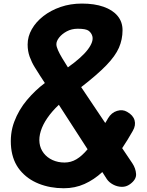

<svg xmlns="http://www.w3.org/2000/svg" viewBox="-20 -1022 804 1049"><path d="M328.5 6.5Q254 6.5 191.5 -18.5Q129 -43.5 89 -92.5Q49 -141.5 41 -213.5Q33 -291 57.8 -356.8Q82.5 -422.5 127.5 -475.8Q172.5 -529 225 -568.5L199.5 -607.5Q185.5 -629.5 169.5 -655.2Q153.5 -681 142.2 -711.8Q131 -742.5 131 -779Q131 -822.5 153.8 -862.5Q176.5 -902.5 217 -934Q257.5 -965.5 311.2 -984Q365 -1002.5 427.5 -1002.5Q496 -1002.5 545.8 -985Q595.5 -967.5 622.5 -935Q649.5 -902.5 649.5 -857Q649.5 -806.5 629.8 -761.2Q610 -716 561.2 -665.5Q512.5 -615 426 -548L423.5 -546L555 -350Q559 -356.5 563 -363Q567 -369.5 570.5 -376Q589 -407 619.5 -416.2Q650 -425.5 674.5 -411Q707.5 -392.5 715.2 -364.8Q723 -337 705.5 -307Q691.5 -282 676.8 -258.2Q662 -234.5 647.5 -212.5L703 -130Q721.5 -102 723.5 -71.5Q725.5 -41 690 -15.5Q669.5 -0.5 644.5 -1.2Q619.5 -2 597.8 -13.8Q576 -25.5 564 -43L539 -82Q493.5 -40 441.5 -16.8Q389.5 6.5 328.5 6.5ZM196 -240.5Q200 -209.5 218.8 -185.2Q237.5 -161 267.2 -147.5Q297 -134 332.5 -134Q367.5 -134 397.5 -151.8Q427.5 -169.5 458.5 -206.5L301.5 -449.5Q263.5 -413.5 238.5 -377Q213.5 -340.5 202.8 -305.8Q192 -271 196 -240.5ZM288 -780.5Q288 -767.5 296.8 -747.8Q305.5 -728 320 -704Q334.5 -680 351 -654Q427.5 -708.5 460 -751.8Q492.5 -795 484.5 -824.5Q479.5 -842 464.8 -853.5Q450 -865 405 -865Q371.5 -865 345 -850.8Q318.5 -836.5 303.2 -817Q288 -797.5 288 -780.5Z"/></svg>

Font: Edu NSW ACT Hand Pre
Style: Regular
Weight: 400
Designer: Tina and Corey Anderson, Eben Sorkin, Mirko Velimirovic
Foundry: Sorkin Type Co.
Version: Version 2.000